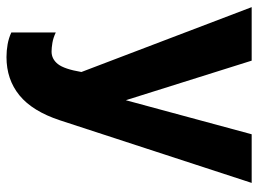

<svg xmlns="http://www.w3.org/2000/svg" viewBox="-122 -443 796 592"><g transform="rotate(90 276.0 -147.0)"><path d="M80 79Q97 87 112.5 89.5Q128 92 139 92Q162 92 177.5 72.5Q193 53 202 0L2 -525H167L289 -137L394 -525H544L351 66Q323 151 274 191Q225 231 156 231Q136 231 116.5 227.5Q97 224 80 216Z"/></g></svg>

Font: Oxford Sans
Style: Regular
Weight: 800
Designer: Matt McInerney, Pablo Impallari, Rodrigo Fuenzalida
Foundry: Matt McInerney, Pablo Impallari, Rodrigo Fuenzalida
Version: Version 3.000g; ttfautohint (v1.5) -l 8 -r 28 -G 28 -x 14 -D